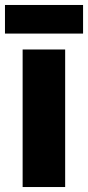

<svg xmlns="http://www.w3.org/2000/svg" viewBox="-35 -845 354 772"><path d="M227 -93H56V-646H227ZM299 -825V-710H-15V-825Z"/></svg>

Font: Noto Sans Kannada UI Condensed Black
Style: Regular
Weight: 900
Width: 3
Designer: Jelle Bosma - Monotype Design Team
Foundry: Monotype Imaging Inc.
Version: Version 2.005; ttfautohint (v1.8.4.7-5d5b)